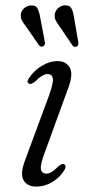

<svg xmlns="http://www.w3.org/2000/svg" viewBox="-20 -697 338 726"><path d="M155.5 -40.5Q165 -40.5 175.5 -46.8Q186 -53 202 -69.5Q208 -73.5 213 -76Q218 -78.5 223 -75.5Q233 -69.5 223.5 -54Q207 -26.5 178.2 -9Q149.5 8.5 117.5 8.5Q82 8.5 68.5 -16.5Q55 -41.5 77 -97L164.5 -333.5Q182 -381.5 179.8 -399.2Q177.5 -417 159.5 -417Q140.5 -417 111.5 -387.5Q105.5 -383 100.2 -380.8Q95 -378.5 90 -380.5Q78 -387 90 -402Q109 -431 138.8 -448.5Q168.5 -466 197 -466Q230.5 -466 244.5 -440.2Q258.5 -414.5 234.5 -354.5L148 -117Q131.5 -72.5 134.8 -56.5Q138 -40.5 155.5 -40.5ZM260.5 -627.5 276 -538Q277.5 -525.5 270.5 -521.5Q262 -516.5 254.5 -524.5L205 -597.5Q195.5 -609.5 190.2 -620.8Q185 -632 187.5 -645Q190 -658 200.8 -667Q211.5 -676 225 -677Q243.5 -678 250.5 -664.2Q257.5 -650.5 260.5 -627.5ZM132.5 -628.5 149.5 -539Q151.5 -526.5 144.5 -522.5Q136 -517.5 128 -525L78 -597.5Q68.5 -609 62.8 -620Q57 -631 59 -644.5Q61 -657 71.8 -666.2Q82.5 -675.5 96.5 -676.5Q115 -678 122 -664.5Q129 -651 132.5 -628.5Z"/></svg>

Font: Fraunces 9pt S000 Light
Style: Italic
Weight: 300
Italic angle: -16°
Version: Version 1.000; ttfautohint (v1.8.3)